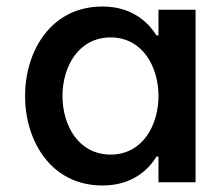

<svg xmlns="http://www.w3.org/2000/svg" viewBox="-20 -560 687 590"><path d="M295 -540C135 -540 57 -401 57 -265C57 -129 135 10 295 10C395 10 442 -48 461 -79H467V0H581V-530H467V-451H461C442 -481 395 -540 295 -540ZM320 -445C418 -445 467 -355 467 -265C467 -175 418 -85 320 -85C221 -85 172 -175 172 -265C172 -355 221 -445 320 -445Z"/></svg>

Font: Be Vietnam Pro Medium
Style: Regular
Weight: 500
Designer: Lam Bao, Tony Le, Vietanh Nguyen
Foundry: Yellow Type Foundry
Version: Version 1.002